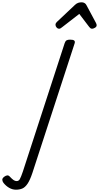

<svg xmlns="http://www.w3.org/2000/svg" viewBox="-397 -860 861 1671"><path d="M-258 791Q-289 791 -317.5 774.5Q-346 758 -367 731Q-377 717 -377 704Q-377 691 -360 678Q-345 667 -333 666.5Q-321 666 -311 678Q-292 698 -279 707Q-266 716 -252 716Q-234 716 -224 698Q-214 680 -198 633L166 -485Q172 -503 182.5 -509Q193 -515 213 -515Q241 -515 249.5 -506.5Q258 -498 252 -481L-115 645Q-136 708 -157.5 739.5Q-179 771 -203.5 781Q-228 791 -258 791ZM118 -610Q105 -610 95.5 -621Q86 -632 86 -644Q86 -653 90 -659Q94 -665 98 -669L256 -818Q270 -831 284 -835.5Q298 -840 314 -840Q327 -840 338.5 -833.5Q350 -827 356 -814L438 -661Q442 -654 443 -649Q444 -644 444 -639Q444 -627 429.5 -618.5Q415 -610 405 -610Q395 -610 389.5 -615Q384 -620 379 -626L293 -739L146 -625Q140 -621 133 -615.5Q126 -610 118 -610Z"/></svg>

Font: Playwrite NL
Style: Regular
Weight: 400
Designer: Veronika Burian, José Scaglione
Foundry: TypeTogether
Version: Version 1.002